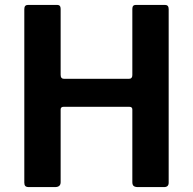

<svg xmlns="http://www.w3.org/2000/svg" viewBox="-20 -762 786 782"><path d="M239 -327H507C515 -327 519 -323.3 519 -316V-20C519 -12.7 520.8 -7.5 524.5 -4.5C528.2 -1.5 534 0 542 0H648C660.7 0 667 -6 667 -18V-725C667 -736.3 662 -742 652 -742H533C523.7 -742 519 -736.7 519 -726V-456C519 -446 514.3 -441 505 -441H241C231.7 -441 227 -446.3 227 -457V-726C227 -736.7 222.3 -742 213 -742H94C84 -742 79 -736.3 79 -725V-18C79 -12 80.3 -7.5 83 -4.5C85.7 -1.5 90.7 0 98 0H204C219.3 0 227 -6.7 227 -20V-316C227 -323.3 231 -327 239 -327Z"/></svg>

Font: Libre Franklin SemiBold
Style: Regular
Weight: 600
Designer: Pablo Impallari, Rodrigo Fuenzalida
Foundry: Impallari Type
Version: Version 1.002; ttfautohint (v1.5)